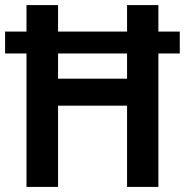

<svg xmlns="http://www.w3.org/2000/svg" viewBox="-21 -734 726 754"><path d="M83 0V-524H-1V-610H83V-714H207V-610H478V-714H601V-610H685V-524H601V0H478V-319H207V0ZM207 -425H478V-524H207Z"/></svg>

Font: Noto Sans Gurmukhi UI SemiCondensed SemiBold
Style: Regular
Weight: 600
Width: 4
Designer: Jelle Bosma - Monotype Design Team
Foundry: Monotype Imaging Inc.
Version: Version 2.004; ttfautohint (v1.8.4.7-5d5b)